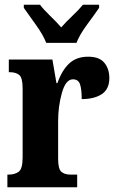

<svg xmlns="http://www.w3.org/2000/svg" viewBox="-20 -786 491 806"><path d="M11 0H304V-53H276Q252 -53 238 -64.5Q224 -76 224 -120V-277Q224 -340 240 -396.5Q256 -453 286 -453Q309 -453 316 -432Q323 -411 323 -370Q376 -370 407.5 -391Q439 -412 439 -458Q439 -497 418 -522.5Q397 -548 350 -548Q301 -548 270.5 -519.5Q240 -491 221 -437H217L200 -536H17V-483H20Q47 -483 61 -471Q75 -459 75 -415V-125Q75 -78 59 -65.5Q43 -53 15 -53H11ZM174 -606H301Q314 -640 345 -682Q376 -724 396 -753V-766H328Q312 -746 284 -719.5Q256 -693 237 -671Q218 -693 190.5 -719.5Q163 -746 148 -766H80V-753Q100 -724 130.5 -682Q161 -640 174 -606Z"/></svg>

Font: Noto Serif ExtraCondensed Extra
Style: Regular
Weight: 800
Width: 3
Designer: Monotype Design Team
Foundry: Monotype Imaging Inc.
Version: Version 1.002